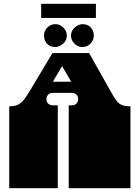

<svg xmlns="http://www.w3.org/2000/svg" viewBox="-20 -997 740 1017"><path d="M29 -171V-172Q29 -185 29 -191Q29 -197 29 -209V-260Q29 -269 29 -273.5Q29 -278 29 -282.5Q29 -287 29 -296V-297Q29 -310 29 -316Q29 -322 29 -334V-434Q54 -434 70 -440Q86 -446 101 -462.5Q116 -479 137 -514L258 -716H452L564 -517Q585 -479 597 -463.5Q609 -448 625 -441Q641 -434 671 -434V0H344V-135Q344 -144 344 -148.5Q344 -153 344 -157.5Q344 -162 344 -171V-172Q344 -185 344 -191Q344 -197 344 -209V-260Q344 -269 344 -273.5Q344 -278 344 -282.5Q344 -287 344 -296V-297Q344 -310 344 -316Q344 -322 344 -334V-439H360Q376 -439 385 -448.5Q394 -458 394 -473Q394 -487 385 -496Q376 -505 360 -505H260Q243 -505 234.5 -495Q226 -485 226 -472Q226 -456 236 -447.5Q246 -439 260 -439H286V0H29V-135Q29 -144 29 -148.5Q29 -153 29 -157.5Q29 -162 29 -171ZM357 -564 309 -647 260 -564ZM356 -808Q356 -835 376.5 -852Q397 -869 417 -869Q445 -869 461 -851.5Q477 -834 477 -808Q477 -784 459.5 -766Q442 -748 416 -748Q392 -748 374 -766.5Q356 -785 356 -808ZM213 -809Q213 -833 230.5 -851Q248 -869 274 -869Q298 -869 316 -850.5Q334 -832 334 -809Q334 -782 313.5 -765Q293 -748 273 -748Q245 -748 229 -765.5Q213 -783 213 -809ZM198 -977H488V-902H198Z"/></svg>

Font: Danfo
Style: Regular
Weight: 400
Version: Version 1.000;Glyphs 3.2 (3236)